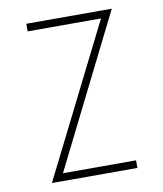

<svg xmlns="http://www.w3.org/2000/svg" viewBox="-77 -730 676 794"><g transform="rotate(-10 261.0 -333.5)"><path d="M77 0 395 -635H87V-667H446L129 -32H436V0Z"/></g></svg>

Font: Zector
Style: Regular
Weight: 400
Designer: GGBot
Version: 0.72